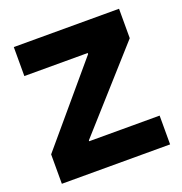

<svg xmlns="http://www.w3.org/2000/svg" viewBox="-117 -737 798 840"><g transform="rotate(-20 282.0 -317.0)"><path d="M527 -634V-497L206 -138V-134H534V0H30V-137L332 -494V-499H37V-634Z"/></g></svg>

Font: Matangi Black
Style: Regular
Weight: 900
Designer: Prashant Pant
Foundry: The Graphic Ant
Version: Version 3.002